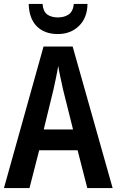

<svg xmlns="http://www.w3.org/2000/svg" viewBox="-20 -950 589 970"><path d="M421 0 372 -191H178L129 0H0L200 -715H347L549 0ZM299 -496Q293 -524 285.5 -558Q278 -592 274 -617Q270 -591 263 -557.5Q256 -524 250 -497L201 -296H349ZM422 -930Q421 -860 379 -819Q337 -778 272 -778Q205 -778 166 -817Q127 -856 125 -930H195Q198 -892 218.5 -877Q239 -862 273 -862Q305 -862 327 -877Q349 -892 353 -930Z"/></svg>

Font: Noto Sans Condensed SemiBold
Style: Regular
Weight: 600
Width: 3
Designer: Monotype Design Team
Foundry: Monotype Imaging Inc.
Version: Version 2.013; ttfautohint (v1.8.4.7-5d5b)